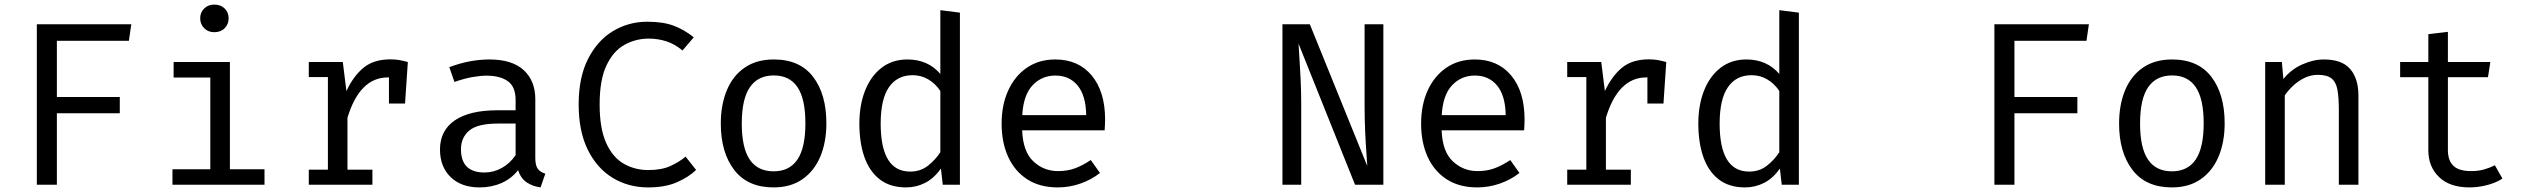

<svg xmlns="http://www.w3.org/2000/svg" viewBox="-20 -813 11117 845"><path d="M230.3 -633.3V-386.2H507.2V-314.4H230.3V0H142.1V-706.2H557.9L547.2 -633.3Z M923.1 -792.8Q951.8 -792.8 969 -775.4Q986.2 -757.9 986.2 -732.8Q986.2 -706.7 969 -689Q951.8 -671.3 923.1 -671.3Q895.9 -671.3 878.5 -689Q861 -706.7 861 -732.8Q861 -757.9 878.5 -775.4Q895.9 -792.8 923.1 -792.8ZM991.8 -540V-68.2H1144.1V0H739V-68.2H905.6V-471.8H744.1V-540Z M1339 0V-66.2H1423.1V-473.8H1339V-540H1488.7L1504.6 -412.3Q1535.9 -479 1580.5 -515.4Q1625.1 -551.8 1698.5 -551.8Q1721 -551.8 1738.7 -548.5Q1756.4 -545.1 1774.9 -540L1762.6 -357.4H1691.8V-472.3Q1689.7 -472.3 1687.2 -472.3Q1563.1 -472.3 1509.2 -294.9V-66.2H1619V0Z M2335.9 -117.9Q2335.9 -85.1 2346.7 -70.3Q2357.4 -55.4 2380 -48.7L2359 11.8Q2324.1 7.2 2297.9 -10.5Q2271.8 -28.2 2260 -64.1Q2230.8 -26.7 2186.9 -7.4Q2143.1 11.8 2090.8 11.8Q2009.7 11.8 1963.1 -33.8Q1916.4 -79.5 1916.4 -154.9Q1916.4 -238.5 1981.5 -283.1Q2046.7 -327.7 2169.7 -327.7H2249.2V-372.8Q2249.2 -431.3 2215.1 -455.6Q2181 -480 2120.5 -480Q2093.8 -480 2057.9 -473.6Q2022.1 -467.2 1980 -452.3L1957.4 -517.4Q2006.7 -535.9 2050.5 -543.6Q2094.4 -551.3 2133.8 -551.3Q2234.4 -551.3 2285.1 -504.1Q2335.9 -456.9 2335.9 -376.9ZM2112.8 -53.8Q2152.8 -53.8 2189 -74.1Q2225.1 -94.4 2249.2 -130.3V-269.2H2171.3Q2082.1 -269.2 2045.4 -238.5Q2008.7 -207.7 2008.7 -155.9Q2008.7 -53.8 2112.8 -53.8Z M2828.7 -717.4Q2897.9 -717.4 2944.6 -700Q2991.3 -682.6 3033.3 -648.7L2983.6 -590.8Q2950.3 -619 2913.1 -631Q2875.9 -643.1 2835.4 -643.1Q2777.4 -643.1 2728.2 -615.6Q2679 -588.2 2649 -524.9Q2619 -461.5 2619 -353.3Q2619 -248.2 2647.4 -184.6Q2675.9 -121 2724.6 -92.8Q2773.3 -64.6 2833.3 -64.6Q2892.3 -64.6 2931 -82.6Q2969.7 -100.5 2997.4 -123.6L3043.6 -65.1Q3011.3 -33.8 2959.5 -11Q2907.7 11.8 2832.3 11.8Q2746.2 11.8 2676.9 -30Q2607.7 -71.8 2567.2 -153.3Q2526.7 -234.9 2526.7 -353.3Q2526.7 -472.3 2567.9 -553.6Q2609.2 -634.9 2677.9 -676.2Q2746.7 -717.4 2828.7 -717.4Z M3385.6 -551.3Q3500 -551.3 3558.5 -474.9Q3616.9 -398.5 3616.9 -270.3Q3616.9 -187.7 3590.3 -124.1Q3563.6 -60.5 3511.8 -24.4Q3460 11.8 3384.6 11.8Q3270.3 11.8 3211.3 -65.1Q3152.3 -142.1 3152.3 -269.2Q3152.3 -352.3 3179 -416.2Q3205.6 -480 3257.7 -515.6Q3309.7 -551.3 3385.6 -551.3ZM3385.6 -481Q3315.9 -481 3280.3 -429.2Q3244.6 -377.4 3244.6 -269.2Q3244.6 -162.1 3279.7 -110.5Q3314.9 -59 3384.6 -59Q3454.4 -59 3489.5 -110.8Q3524.6 -162.6 3524.6 -270.3Q3524.6 -377.9 3489.7 -429.5Q3454.9 -481 3385.6 -481Z M4118.5 -768.2 4204.6 -757.4V0H4129.2L4121 -71.3Q4090.8 -28.2 4051.5 -8.2Q4012.3 11.8 3967.7 11.8Q3897.4 11.8 3851.8 -23.6Q3806.2 -59 3784.1 -122.3Q3762.1 -185.6 3762.1 -269.2Q3762.1 -350.3 3787.2 -414.1Q3812.3 -477.9 3859.7 -514.6Q3907.2 -551.3 3973.8 -551.3Q4063.6 -551.3 4118.5 -487.7ZM3996.4 -482.1Q3928.7 -482.1 3892.3 -429.2Q3855.9 -376.4 3855.9 -269.2Q3855.9 -57.9 3985.6 -57.9Q4031.3 -57.9 4064.1 -83.8Q4096.9 -109.7 4118.5 -143.1V-412.8Q4096.4 -445.6 4065.1 -463.8Q4033.8 -482.1 3996.4 -482.1Z M4478.5 -239.5Q4482.1 -145.6 4527.9 -102.8Q4573.8 -60 4636.4 -60Q4677.9 -60 4711.3 -72.3Q4744.6 -84.6 4780.5 -108.7L4821 -51.8Q4783.6 -22.1 4734.9 -5.1Q4686.2 11.8 4635.4 11.8Q4556.4 11.8 4501.3 -23.6Q4446.2 -59 4417.2 -122.3Q4388.2 -185.6 4388.2 -269.2Q4388.2 -351.3 4417.2 -414.9Q4446.2 -478.5 4499.2 -514.9Q4552.3 -551.3 4624.1 -551.3Q4726.2 -551.3 4784.9 -480.5Q4843.6 -409.7 4843.6 -286.7Q4843.6 -272.8 4842.8 -260.5Q4842.1 -248.2 4841.5 -239.5ZM4625.1 -480.5Q4565.1 -480.5 4524.6 -437.9Q4484.1 -395.4 4479 -306.2H4760.5Q4759 -392.8 4722.6 -436.7Q4686.2 -480.5 4625.1 -480.5Z M5943.6 0 5694.9 -621Q5695.4 -605.6 5698.5 -562.8Q5701.5 -520 5704.1 -464.4Q5706.7 -408.7 5706.7 -353.8V0H5624.1V-706.2H5744.6L5997.4 -82.6Q5996.9 -97.4 5993.8 -137.2Q5990.8 -176.9 5988.2 -233.1Q5985.6 -289.2 5985.6 -352.8V-706.2H6068.2V0Z M6324.6 -239.5Q6328.2 -145.6 6374.1 -102.8Q6420 -60 6482.6 -60Q6524.1 -60 6557.4 -72.3Q6590.8 -84.6 6626.7 -108.7L6667.2 -51.8Q6629.7 -22.1 6581 -5.1Q6532.3 11.8 6481.5 11.8Q6402.6 11.8 6347.4 -23.6Q6292.3 -59 6263.3 -122.3Q6234.4 -185.6 6234.4 -269.2Q6234.4 -351.3 6263.3 -414.9Q6292.3 -478.5 6345.4 -514.9Q6398.5 -551.3 6470.3 -551.3Q6572.3 -551.3 6631 -480.5Q6689.7 -409.7 6689.7 -286.7Q6689.7 -272.8 6689 -260.5Q6688.2 -248.2 6687.7 -239.5ZM6471.3 -480.5Q6411.3 -480.5 6370.8 -437.9Q6330.3 -395.4 6325.1 -306.2H6606.7Q6605.1 -392.8 6568.7 -436.7Q6532.3 -480.5 6471.3 -480.5Z M6877.4 0V-66.2H6961.5V-473.8H6877.4V-540H7027.2L7043.1 -412.3Q7074.4 -479 7119 -515.4Q7163.6 -551.8 7236.9 -551.8Q7259.5 -551.8 7277.2 -548.5Q7294.9 -545.1 7313.3 -540L7301 -357.4H7230.3V-472.3Q7228.2 -472.3 7225.6 -472.3Q7101.5 -472.3 7047.7 -294.9V-66.2H7157.4V0Z M7810.8 -768.2 7896.9 -757.4V0H7821.5L7813.3 -71.3Q7783.1 -28.2 7743.8 -8.2Q7704.6 11.8 7660 11.8Q7589.7 11.8 7544.1 -23.6Q7498.5 -59 7476.4 -122.3Q7454.4 -185.6 7454.4 -269.2Q7454.4 -350.3 7479.5 -414.1Q7504.6 -477.9 7552.1 -514.6Q7599.5 -551.3 7666.2 -551.3Q7755.9 -551.3 7810.8 -487.7ZM7688.7 -482.1Q7621 -482.1 7584.6 -429.2Q7548.2 -376.4 7548.2 -269.2Q7548.2 -57.9 7677.9 -57.9Q7723.6 -57.9 7756.4 -83.8Q7789.2 -109.7 7810.8 -143.1V-412.8Q7788.7 -445.6 7757.4 -463.8Q7726.2 -482.1 7688.7 -482.1Z M8845.6 -633.3V-386.2H9122.6V-314.4H8845.6V0H8757.4V-706.2H9173.3L9162.6 -633.3Z M9539.5 -551.3Q9653.8 -551.3 9712.3 -474.9Q9770.8 -398.5 9770.8 -270.3Q9770.8 -187.7 9744.1 -124.1Q9717.4 -60.5 9665.6 -24.4Q9613.8 11.8 9538.5 11.8Q9424.1 11.8 9365.1 -65.1Q9306.2 -142.1 9306.2 -269.2Q9306.2 -352.3 9332.8 -416.2Q9359.5 -480 9411.5 -515.6Q9463.6 -551.3 9539.5 -551.3ZM9539.5 -481Q9469.7 -481 9434.1 -429.2Q9398.5 -377.4 9398.5 -269.2Q9398.5 -162.1 9433.6 -110.5Q9468.7 -59 9538.5 -59Q9608.2 -59 9643.3 -110.8Q9678.5 -162.6 9678.5 -270.3Q9678.5 -377.9 9643.6 -429.5Q9608.7 -481 9539.5 -481Z M9949.2 0V-540H10022.6L10029.2 -465.1Q10062.1 -506.7 10111.3 -529Q10160.5 -551.3 10207.7 -551.3Q10287.2 -551.3 10323.3 -509.2Q10359.5 -467.2 10359.5 -392.3V0H10273.3V-328.7Q10273.3 -384.1 10267.2 -417.9Q10261 -451.8 10241.3 -467.7Q10221.5 -483.6 10181 -483.6Q10149.2 -483.6 10121.3 -469.7Q10093.3 -455.9 10071.5 -435.1Q10049.7 -414.4 10035.4 -393.3V0Z M10993.3 -27.2Q10965.6 -8.7 10926.2 1.5Q10886.7 11.8 10848.7 11.8Q10761.5 11.8 10714.4 -33.8Q10667.2 -79.5 10667.2 -151.3V-473.3H10543.1V-540H10667.2V-662.6L10753.3 -672.8V-540H10940L10929.7 -473.3H10753.3V-152.3Q10753.3 -107.2 10777.2 -83.6Q10801 -60 10856.4 -60Q10886.7 -60 10912.3 -67.2Q10937.9 -74.4 10960 -85.6Z"/></svg>

Font: FiraCode Nerd Font
Style: Regular
Weight: 400
Designer: Carrois Corporate, Edenspiekermann AG, Nikita Prokopov
Foundry: Carrois Corporate, Edenspiekermann AG, Nikita Prokopov
Version: Version 6.002;Nerd Fonts 2.2.2